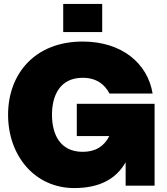

<svg xmlns="http://www.w3.org/2000/svg" viewBox="-20 -943 846 975"><path d="M357 12C487 12 570 -35 618 -119V0H765V-416H370V-252H535C509 -200 465 -172 400 -172C285 -172 244 -261 244 -360C244 -459 285 -548 400 -548C470 -548 512 -514 536 -468H755C730 -621 599 -732 400 -732C156 -732 21 -567 21 -360C21 -153 156 12 357 12ZM301 -780H499V-923H301Z"/></svg>

Font: Aspekta 950
Style: Regular
Weight: 950
Designer: Ivo Dolenc
Version: Version 2.000